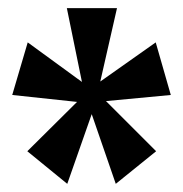

<svg xmlns="http://www.w3.org/2000/svg" viewBox="-20 -735 450 471"><path d="M48 -631 181 -534 144 -715H267L226 -535L362 -631L399 -502L240 -487L363 -364L264 -284L205 -455L145 -284L47 -364L169 -485L10 -502Z"/></svg>

Font: ArsenalBold
Style: Bold
Weight: 700
Designer: Andrij Shevchenko
Foundry: Stairsfor.com
Version: Version 1.000